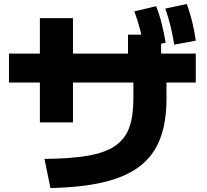

<svg xmlns="http://www.w3.org/2000/svg" viewBox="-20 -875 1040 963"><path d="M203 -78Q334 -79 420.5 -94Q507 -109 557 -143Q607 -177 628 -234.5Q649 -292 649 -378V-540H622V-701H788V-540H815V-378Q815 -261 782.5 -177.5Q750 -94 681 -41Q612 12 501 38.5Q390 65 233 68ZM180 -261V-784H346V-261ZM25 -461V-606H962V-461ZM702 -638Q693 -687 681.5 -730.5Q670 -774 654 -818L763 -844Q780 -801 791 -756.5Q802 -712 811 -661ZM854 -651Q846 -700 835.5 -743.5Q825 -787 809 -832L917 -855Q933 -811 944 -766Q955 -721 962 -671Z"/></svg>

Font: M PLUS 2 Thin ExtraBold
Style: Regular
Weight: 800
Version: Version 1.001